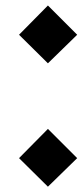

<svg xmlns="http://www.w3.org/2000/svg" viewBox="-20 -664 304 706"><path d="M50 -536.2 156.2 -643.8 263.8 -536.2 156.2 -431.2ZM156.2 -190 263.8 -82.5 156.2 22.5 50 -82.5Z"/></svg>

Font: Equateur
Style: Regular
Weight: 400
Designer: Ange Degheest & Eugénie Bidaut
Foundry: Velvetyne Type Foundry
Version: Version 1.000;FEAKit 1.0